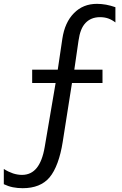

<svg xmlns="http://www.w3.org/2000/svg" viewBox="-20 -780 642 1008"><path d="M99.1 208C161.1 208 208 189 239.7 151.9C272.9 112.8 296.4 46.4 309.1 -34.2L357.9 -344.2H518.1V-414.1H370.1L392.1 -565.9C398.4 -609.9 409.7 -639.2 429.2 -659.7C447.3 -678.7 472.2 -689.9 505.4 -689.9C522.5 -689.9 537.1 -687 548.3 -683.1C561 -678.7 576.2 -669.9 585.9 -662.1V-742.2C569.3 -748 553.2 -752.4 537.1 -755.4C521 -758.3 504.4 -759.8 489.3 -759.8C439.9 -759.8 400.4 -743.7 368.2 -710.9C336.4 -678.7 315.9 -634.8 307.1 -575.2L283.2 -414.1H148.9V-344.2H272L214.8 -8.8C206.1 43 191.4 78.6 172.9 101.6C154.3 124.5 129.4 138.2 95.2 138.2C81.1 138.2 64.5 135.7 48.3 130.4C32.7 125 17.6 118.2 0 106.9V187C15.1 194.3 30.8 199.7 47.4 203.1C64 206.5 82 208 99.1 208Z"/></svg>

Font: Hack
Style: Oblique
Weight: 400
Italic angle: -12°
Monospace: yes
Designer: Christopher Simpkins
Foundry: Christopher Simpkins
Version: Version 2.010